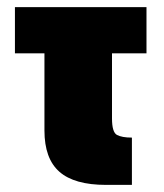

<svg xmlns="http://www.w3.org/2000/svg" viewBox="-20 -520 461 540"><path d="M22 -500H392V-370H22ZM351 0H278Q189 0 147 -37Q105 -74 105 -153V-500H295V-187Q295 -148 309 -140.5Q323 -133 351 -133Z"/></svg>

Font: Moderustic ExtraBold
Style: Regular
Weight: 800
Designer: Tural Alisoy
Foundry: TAFT Foundry
Version: Version 2.120